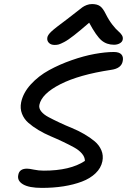

<svg xmlns="http://www.w3.org/2000/svg" viewBox="-20 -938 625 945"><path d="M249 -716.8Q230.5 -716.8 220.5 -727.3Q210.4 -737.8 212.9 -752.9Q214.4 -765.1 231.9 -782Q249.5 -798.8 311 -844.2Q330.1 -858.4 353.5 -877.2Q377 -896 385.5 -902.1Q394 -908.2 406.5 -913.1Q418.9 -918 433.1 -918Q458 -918 472.4 -907.7Q486.8 -897.5 501 -868.2Q515.6 -838.9 533.2 -816.4Q550.8 -793.9 562 -784.7Q573.2 -775.4 579.8 -765.1Q586.4 -754.9 584 -743.2Q582 -731.9 569.8 -724.9Q557.6 -717.8 541 -717.8Q504.9 -717.8 479.5 -739.3Q454.1 -760.7 418.9 -826.2Q374.5 -787.6 344.5 -764.2Q314.5 -740.7 296.1 -731.2Q277.8 -721.7 269 -719.2Q260.3 -716.8 249 -716.8ZM186 -13.2Q123.5 -13.2 93.8 -30.5Q64 -47.9 69.8 -76.2Q74.7 -107.9 112.8 -107.9Q124.5 -107.9 147.2 -103Q169.9 -98.1 195.8 -98.1Q325.7 -98.1 397.9 -146Q397.9 -165 383.3 -182.1Q368.7 -199.2 344.7 -212.4Q320.8 -225.6 290.5 -240Q260.3 -254.4 229 -267.6Q197.8 -280.8 168.9 -298.1Q140.1 -315.4 119.1 -334Q98.1 -352.5 88.1 -378.4Q78.1 -404.3 84 -434.1Q93.8 -481.4 131.8 -522.9Q169.9 -564.5 221.7 -592.8Q273.4 -621.1 332.8 -641.8Q392.1 -662.6 445.6 -672.4Q499 -682.1 540 -682.1Q566.9 -682.1 577.6 -669.9Q588.4 -657.7 584 -637.2Q577.6 -601.1 526.9 -594.2Q368.7 -570.3 276.9 -523.4Q185.1 -476.6 173.8 -421.9Q170.4 -405.3 182.9 -389.6Q195.3 -374 218.8 -361.6Q242.2 -349.1 272.2 -335Q302.2 -320.8 334 -307.9Q365.7 -294.9 395 -277.8Q424.3 -260.7 446.3 -242.2Q468.3 -223.6 479 -198.2Q489.7 -172.9 483.9 -144Q477.1 -110.8 450.4 -85.2Q423.8 -59.6 383.1 -44.2Q342.3 -28.8 292.7 -21Q243.2 -13.2 186 -13.2Z"/></svg>

Font: Shantell Sans Irregular
Style: Italic
Weight: 400
Italic angle: -11.31°
Designer: Stephen Nixon, Anya Danilova, Shantell Martin
Foundry: Arrow Type
Version: Version 1.006;[9816181b4]